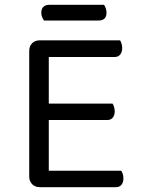

<svg xmlns="http://www.w3.org/2000/svg" viewBox="-20 -775 582 795"><path d="M101 -366H182V-8Q178 -7 167 -3.5Q156 0 145 0Q125 0 113 -12.5Q101 -25 101 -44ZM182 -248 101 -249V-564Q101 -584 113 -596Q125 -608 145 -608Q156 -608 167 -605Q178 -602 182 -600ZM145 -278V-346H446Q449 -342 452 -333Q455 -324 455 -314Q455 -298 447 -288Q439 -278 424 -278ZM145 0V-68H482Q485 -64 488 -55.5Q491 -47 491 -36Q491 -20 483 -10Q475 0 460 0ZM145 -539V-608H477Q480 -604 483 -595Q486 -586 486 -576Q486 -560 478 -549.5Q470 -539 455 -539ZM389 -690H162Q158 -696 154.5 -704Q151 -712 151 -722Q151 -739 160 -747Q169 -755 183 -755H411Q415 -749 418 -740.5Q421 -732 421 -723Q421 -706 412.5 -698Q404 -690 389 -690Z"/></svg>

Font: Baloo Paaji 2
Style: Regular
Weight: 400
Designer: Shuchita Grover, Noopur Datye and Ek Type
Foundry: Ek Type
Version: Version 1.700